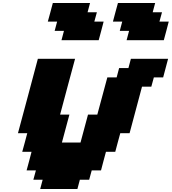

<svg xmlns="http://www.w3.org/2000/svg" viewBox="-20 -1270 1154 1290"><path d="M250 0H500L516.6 -62.5H579.1L596.2 -125H658.7Q664.1 -145.5 675 -187.3Q686 -229 691.9 -250H754.4Q759.8 -270.5 771 -312.3Q782.2 -354 788.1 -375H850.6L934.1 -687.5H996.6L1013.7 -750H1076.2Q1081.5 -770.5 1092.8 -812.5Q1104 -854.5 1109.4 -875H859.4L842.8 -812.5H780.3L763.7 -750H701.2Q689.9 -708.5 667.5 -625Q645 -541.5 633.8 -500H571.3L521 -312.5H396L446.3 -500H383.8Q400.4 -562.5 433.8 -687.5Q467.3 -812.5 484.4 -875H234.4Q212.4 -791.5 167.7 -624.8Q123 -458 100.6 -375H163.1Q157.7 -354 146.5 -312.3Q135.3 -270.5 129.4 -250H191.9Q186.5 -229 175.5 -187.3Q164.6 -145.5 158.7 -125H221.2L204.1 -62.5H266.6ZM830.6 -1000H1080.6Q1086.4 -1020.5 1097.4 -1062.5Q1108.4 -1104.5 1113.8 -1125H1051.3L1068.4 -1187.5H1005.9L1022.5 -1250H772.5Q766.6 -1229 755.4 -1187.5Q744.1 -1146 738.8 -1125H801.3L784.7 -1062.5H847.2ZM393.1 -1000H643.1Q648.9 -1020.5 659.9 -1062.3Q670.9 -1104 676.3 -1125H613.8L630.9 -1187.5H568.4L585 -1250H335Q329.6 -1229 318.4 -1187.5Q307.1 -1146 301.3 -1125H363.8L347.2 -1062.5H409.7Z"/></svg>

Font: Faithful 32x
Style: BoldOblique
Weight: 400
Foundry: Faithful Resource Pack
Version: Version 1.0; January 27, 2023